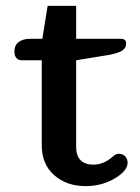

<svg xmlns="http://www.w3.org/2000/svg" viewBox="-20 -619 475 653"><path d="M122 -126V-414H54Q42 -414 35.5 -422Q29 -430 29 -444Q29 -465 43.5 -476Q58 -487 82 -487H124L142 -599H239V-487H393Q400 -487 404.5 -483Q409 -479 409 -472Q409 -456 396.5 -447.5Q384 -439 355 -433L239 -414V-119Q239 -89 254.5 -74Q270 -59 297 -59Q329 -59 357 -81Q360 -83 367.5 -89.5Q375 -96 384 -96Q397 -96 405.5 -87.5Q414 -79 414 -65Q414 -40 375 -15Q329 14 271 14Q207 14 164.5 -23Q122 -60 122 -126Z"/></svg>

Font: Maitree Semibold
Style: Regular
Weight: 600
Designer: CadsonDemak Team
Foundry: CadsonDemak
Version: Version 1.000